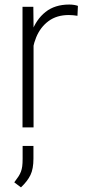

<svg xmlns="http://www.w3.org/2000/svg" viewBox="-20 -558 376 841"><path d="M127 0H78.6V-528.3H126L127 -439.5ZM319.3 -488.8Q310.1 -490.2 301 -491.2Q292 -492.2 281.7 -492.2Q228.5 -492.2 192.6 -465.6Q156.7 -439 138.4 -394.3Q120.1 -349.6 118.7 -294.9L98.1 -289.1Q98.1 -359.9 118.2 -416.3Q138.2 -472.7 179.2 -505.4Q220.2 -538.1 283.2 -538.1Q294.4 -538.1 304.9 -536.4Q315.4 -534.7 321.3 -532.2ZM126.5 136.7Q126.5 181.6 113.5 208.5Q100.6 235.4 71.8 262.7L42.5 240.7Q53.7 226.1 60.8 215.1Q67.9 204.1 71.8 193.6Q75.7 183.1 77.4 170.2Q79.1 157.2 79.1 137.7V81.1H126.5Z"/></svg>

Font: Heebo ExtraLight
Style: Regular
Weight: 250
Designer: Oded Ezer
Foundry: Ezer Type House
Version: Version 3.100